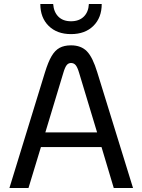

<svg xmlns="http://www.w3.org/2000/svg" viewBox="-20 -937 709 957"><path d="M486 -204H184L122 0H27L204 -576Q220 -628 237 -657Q254 -686 277 -698.5Q300 -711 334 -711Q384 -711 413 -681.5Q442 -652 465 -576L643 0H547ZM464 -277 374 -575Q366 -602 357 -612.5Q348 -623 334 -623Q321 -623 312.5 -612.5Q304 -602 296 -575L206 -277ZM181 -917H245Q248 -877 271 -854Q294 -831 334 -831Q374 -831 397.5 -854Q421 -877 423 -917H487Q487 -849 445.5 -808Q404 -767 334 -767Q264 -767 222.5 -808Q181 -849 181 -917Z"/></svg>

Font: KoHo Medium
Style: Regular
Weight: 500
Version: Version 1.000; ttfautohint (v1.6)